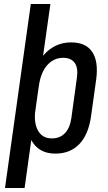

<svg xmlns="http://www.w3.org/2000/svg" viewBox="-20 -760 540 960"><path d="M257 8Q204 8 170 -19Q136 -46 122 -97Q108 -148 118 -218L133 -325Q143 -396 171 -445.5Q199 -495 241 -521.5Q283 -548 336 -548Q409 -548 441 -500.5Q473 -453 461 -363L435 -177Q422 -87 376.5 -39.5Q331 8 257 8ZM134 -740H232L178 -359L103 180H5ZM239 -68Q280 -68 305 -94.5Q330 -121 337 -171L364 -368Q372 -419 354 -445Q336 -471 295 -471Q264 -471 238.5 -454Q213 -437 196.5 -405.5Q180 -374 174 -328L157 -213Q148 -146 170 -107Q192 -68 239 -68Z"/></svg>

Font: Pathway Extreme Condensed Medium
Style: Italic
Weight: 500
Width: 3
Italic angle: -8°
Version: Version 1.001;gftools[0.9.26]